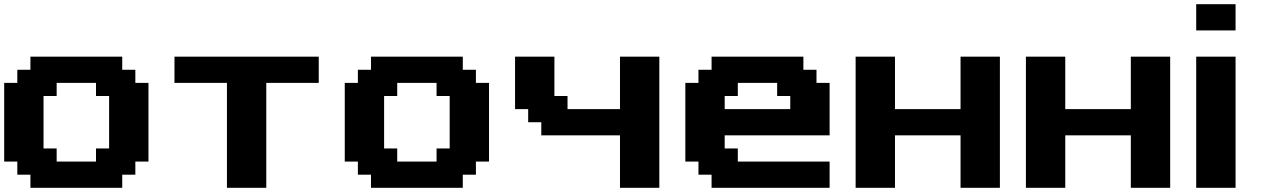

<svg xmlns="http://www.w3.org/2000/svg" viewBox="-20 -895 6032 915"><path d="M125 0H562.5V-62.5H625V-125H687.5V-500H625V-562.5H562.5V-625H125V-562.5H62.5V-500H0V-125H62.5V-62.5H125ZM437.5 -125H250V-187.5H187.5V-437.5H250V-500H437.5V-437.5H500V-187.5H437.5Z M1061.5 0H1249V-500H1499V-625H811.5V-500H1061.5Z M1748 0H2185.5V-62.5H2248V-125H2310.5V-500H2248V-562.5H2185.5V-625H1748V-562.5H1685.5V-500H1623V-125H1685.5V-62.5H1748ZM2060.5 -125H1873V-187.5H1810.5V-437.5H1873V-500H2060.5V-437.5H2123V-187.5H2060.5Z M2934.6 0H3122.1V-625H2934.6V-375H2684.6V-437.5H2622.1V-625H2434.6V-375H2497.1V-312.5H2559.6V-250H2934.6Z M3371.1 0H3933.6V-125H3496.1V-187.5H3433.6V-250H3933.6V-500H3871.1V-562.5H3808.6V-625H3371.1V-562.5H3308.6V-500H3246.1V-125H3308.6V-62.5H3371.1ZM3746.1 -375H3433.6V-437.5H3496.1V-500H3683.6V-437.5H3746.1Z M4557.6 0H4745.1V-625H4557.6V-375H4245.1V-625H4057.6V0H4245.1V-250H4557.6Z M5369.1 0H5556.6V-625H5369.1V-375H5056.6V-625H4869.1V0H5056.6V-250H5369.1Z M5680.7 0H5868.2V-625H5680.7ZM5680.7 -750H5868.2V-875H5680.7Z"/></svg>

Font: Faithful 32x
Style: Semibold
Weight: 400
Foundry: Faithful Resource Pack
Version: Version 1.0; January 27, 2023